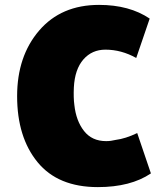

<svg xmlns="http://www.w3.org/2000/svg" viewBox="-20 -738 687 785"><path d="M597 -29Q514 27 380 27Q217 27 133.5 -75Q50 -177 50 -345Q50 -508 140 -613Q230 -718 385 -718Q509 -718 592 -662L537 -501Q476 -535 411 -535Q356 -535 321 -495Q286 -455 282 -381Q280 -338 284 -309Q291 -244 323.5 -202.5Q356 -161 414 -161Q433 -161 453 -166Q493 -171 541 -194Z"/></svg>

Font: Repo
Style: ExtraBlack
Weight: 1000
Designer: Stefan Peev
Foundry: Context Ltd
Version: Version 001.000